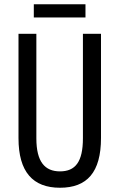

<svg xmlns="http://www.w3.org/2000/svg" viewBox="-20 -873 562 903"><path d="M382 -853H139V-791H382ZM455 -224V-714H370V-223C370 -111 334 -67 262 -67C191 -67 151 -112 151 -222V-714H67V-223C67 -64 135 10 262 10C389 10 455 -62 455 -224Z"/></svg>

Font: Noto Sans Arabic UI XCn
Style: Regular
Weight: 400
Width: 2
Designer: Monotype Design Team, Nadine Chahine and Nizar Qandah
Foundry: Monotype Imaging Inc.
Version: Version 2.010